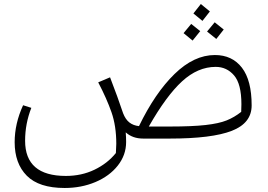

<svg xmlns="http://www.w3.org/2000/svg" viewBox="-20 -690 1336 956"><path d="M988 -586 943 -623 980 -670 1025 -633ZM1011 -533 1049 -579 1094 -543 1057 -496ZM939 -488 894 -525 932 -571 977 -535ZM1233 -165Q1233 -77 1134 -38.5Q1035 0 825 0H693Q640 0 606 -31Q608 -7 608 17Q608 82 566.5 134.5Q525 187 455 216.5Q385 246 302 246Q174 246 113.5 185Q53 124 53 18Q53 -75 95 -166L136 -153Q105 -74 105 11Q105 186 308 186Q386 186 450.5 155Q515 124 557 72Q559 40 559 26Q559 -63 535 -131.5Q511 -200 469 -280L528 -305Q567 -204 593 -126Q605 -95 624.5 -80Q644 -65 672 -62Q752 -227 849 -321.5Q946 -416 1050 -416Q1136 -416 1184.5 -353Q1233 -290 1233 -165ZM1182 -171Q1182 -272 1145.5 -314.5Q1109 -357 1054 -357Q965 -357 886.5 -285Q808 -213 721 -60H825Q937 -60 1003.5 -67.5Q1070 -75 1108.5 -90.5Q1147 -106 1181 -133Q1182 -146 1182 -171Z"/></svg>

Font: FiraGO Light
Style: Italic
Weight: 300
Italic angle: -8°
Designer: bBox Type GmbH
Foundry: bBox Type GmbH
Version: Version 1.001